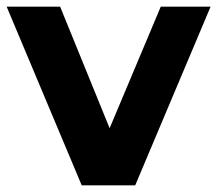

<svg xmlns="http://www.w3.org/2000/svg" viewBox="-28 -558 654 578"><path d="M456 -538 302 -172 153 -538H-8L218 0H379L606 -538Z"/></svg>

Font: AWKNG-Font
Style: Bold
Weight: 700
Designer: Awakening Church
Foundry: Awakening Church
Version: Version 1.700;PS 001.700;hotconv 1.0.88;makeotf.lib2.5.64775